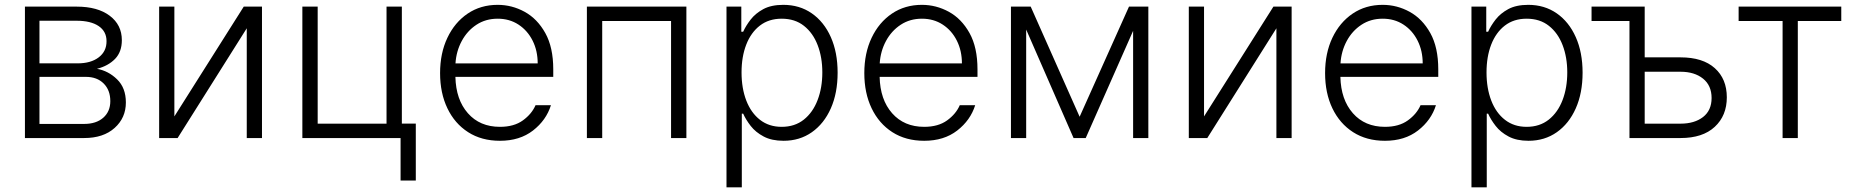

<svg xmlns="http://www.w3.org/2000/svg" viewBox="-20 -573 7713 797"><path d="M83.5 0V-545.5H298.3Q385.3 -545.5 435.5 -507.6Q485.8 -469.8 485.8 -406.2Q485.8 -357.6 457.6 -328.5Q429.3 -299.4 382.5 -287.3Q429.7 -279.1 466.1 -243.6Q502.5 -208.1 502.5 -147.7Q502.5 -83.8 455.8 -41.9Q409.1 0 329.5 0ZM143.8 -58.6H329.5Q379.3 -58.6 408.6 -84.3Q437.9 -110.1 437.9 -153.1Q437.9 -198.9 410.3 -226.4Q382.8 -253.9 336.6 -253.9H143.8ZM143.8 -310H302.2Q357.2 -310 389.9 -335Q422.6 -360.1 422.2 -402.3Q422.2 -442.5 389.6 -464.7Q356.9 -486.9 298.3 -486.9H143.8Z M703.8 -89.8 991.8 -545.5H1067.5V0H1004.3V-455.6L717.3 0H640.6V-545.5H703.8Z M1648.1 -545.5V-60H1706V176.5H1642.8V0H1235.1V-545.5H1298.7V-59.7H1584.5V-545.5Z M2055.4 11.4Q1979 11.4 1923.3 -24.3Q1867.5 -60 1837.2 -123.4Q1806.8 -186.8 1806.8 -269.5Q1806.8 -352.3 1837.2 -416.2Q1867.5 -480.1 1921.3 -516.5Q1975.1 -552.9 2045.8 -552.9Q2105.1 -552.9 2157.8 -524Q2210.6 -495 2243.6 -435.7Q2276.6 -376.4 2276.6 -285.2V-253.9H1870.4Q1872.5 -159.4 1922.2 -103Q1971.9 -46.5 2055.4 -46.5Q2113.6 -46.5 2150.6 -73.3Q2187.5 -100.1 2203.1 -136.4H2267Q2247.5 -73.9 2192.5 -31.2Q2137.4 11.4 2055.4 11.4ZM1870.7 -309.7H2212Q2212 -362.2 2190.9 -404.3Q2169.7 -446.4 2132.3 -470.9Q2094.8 -495.4 2045.8 -495.4Q1996.1 -495.4 1957.7 -470.2Q1919.4 -445 1896.7 -402.7Q1873.9 -360.4 1870.7 -309.7Z M2416.2 0V-545.5H2829.2V0H2765.6V-485.8H2479.8V0Z M2995.7 204.5V-545.5H3057.2V-441.4H3065Q3076 -465.9 3095.9 -491.7Q3115.8 -517.4 3148.6 -535.2Q3181.5 -552.9 3231.5 -552.9Q3299 -552.9 3349.8 -517.6Q3400.6 -482.2 3428.8 -418.9Q3457 -355.5 3457 -271.3Q3457 -186.8 3428.8 -123.2Q3400.6 -59.7 3350 -24.1Q3299.4 11.4 3232.6 11.4Q3183.2 11.4 3149.9 -6.4Q3116.5 -24.1 3096.2 -50.2Q3076 -76.3 3065 -101.2H3059.3V204.5ZM3058.2 -272.4Q3058.2 -206.7 3077.9 -155.5Q3097.7 -104.4 3134.9 -75.5Q3172.2 -46.5 3224.8 -46.5Q3279.1 -46.5 3316.8 -76.5Q3354.4 -106.5 3373.9 -157.7Q3393.5 -208.8 3393.5 -272.4Q3393.5 -335.2 3374.1 -385.7Q3354.8 -436.1 3317.3 -465.7Q3279.8 -495.4 3224.8 -495.4Q3171.5 -495.4 3134.4 -466.8Q3097.3 -438.2 3077.8 -388Q3058.2 -337.7 3058.2 -272.4Z M3816.4 11.4Q3740.1 11.4 3684.3 -24.3Q3628.6 -60 3598.2 -123.4Q3567.8 -186.8 3567.8 -269.5Q3567.8 -352.3 3598.2 -416.2Q3628.6 -480.1 3682.4 -516.5Q3736.2 -552.9 3806.8 -552.9Q3866.1 -552.9 3918.9 -524Q3971.6 -495 4004.6 -435.7Q4037.6 -376.4 4037.6 -285.2V-253.9H3631.4Q3633.5 -159.4 3683.2 -103Q3733 -46.5 3816.4 -46.5Q3874.6 -46.5 3911.6 -73.3Q3948.5 -100.1 3964.1 -136.4H4028.1Q4008.5 -73.9 3953.5 -31.2Q3898.4 11.4 3816.4 11.4ZM3631.7 -309.7H3973Q3973 -362.2 3951.9 -404.3Q3930.8 -446.4 3893.3 -470.9Q3855.8 -495.4 3806.8 -495.4Q3757.1 -495.4 3718.8 -470.2Q3680.4 -445 3657.7 -402.7Q3634.9 -360.4 3631.7 -309.7Z M4461.6 -88.4 4666.5 -545.5H4746.8V0H4683.6V-445L4486.9 0H4436.4L4239.7 -450.3V0H4176.5V-545.5H4258.5Z M4978 -89.8 5266 -545.5H5341.6V0H5278.4V-455.6L4991.5 0H4914.8V-545.5H4978Z M5729 11.4Q5652.7 11.4 5596.9 -24.3Q5541.2 -60 5510.8 -123.4Q5480.5 -186.8 5480.5 -269.5Q5480.5 -352.3 5510.8 -416.2Q5541.2 -480.1 5595 -516.5Q5648.8 -552.9 5719.5 -552.9Q5778.8 -552.9 5831.5 -524Q5884.2 -495 5917.3 -435.7Q5950.3 -376.4 5950.3 -285.2V-253.9H5544Q5546.2 -159.4 5595.9 -103Q5645.6 -46.5 5729 -46.5Q5787.3 -46.5 5824.2 -73.3Q5861.2 -100.1 5876.8 -136.4H5940.7Q5921.2 -73.9 5866.1 -31.2Q5811.1 11.4 5729 11.4ZM5544.4 -309.7H5885.7Q5885.7 -362.2 5864.5 -404.3Q5843.4 -446.4 5805.9 -470.9Q5768.5 -495.4 5719.5 -495.4Q5669.7 -495.4 5631.4 -470.2Q5593 -445 5570.3 -402.7Q5547.6 -360.4 5544.4 -309.7Z M6088.1 204.5V-545.5H6149.5V-441.4H6157.3Q6168.3 -465.9 6188.2 -491.7Q6208.1 -517.4 6240.9 -535.2Q6273.8 -552.9 6323.9 -552.9Q6391.3 -552.9 6442.1 -517.6Q6492.9 -482.2 6521.1 -418.9Q6549.4 -355.5 6549.4 -271.3Q6549.4 -186.8 6521.1 -123.2Q6492.9 -59.7 6442.3 -24.1Q6391.7 11.4 6324.9 11.4Q6275.6 11.4 6242.2 -6.4Q6208.8 -24.1 6188.6 -50.2Q6168.3 -76.3 6157.3 -101.2H6151.6V204.5ZM6150.6 -272.4Q6150.6 -206.7 6170.3 -155.5Q6190 -104.4 6227.3 -75.5Q6264.6 -46.5 6317.1 -46.5Q6371.4 -46.5 6409.1 -76.5Q6446.7 -106.5 6466.3 -157.7Q6485.8 -208.8 6485.8 -272.4Q6485.8 -335.2 6466.4 -385.7Q6447.1 -436.1 6409.6 -465.7Q6372.2 -495.4 6317.1 -495.4Q6263.8 -495.4 6226.7 -466.8Q6189.6 -438.2 6170.1 -388Q6150.6 -337.7 6150.6 -272.4Z M6807.2 -334.9H6956Q7048.3 -334.9 7098.2 -290.1Q7148.1 -245.4 7148.1 -169Q7148.1 -93 7098 -46.5Q7047.9 0 6956 0H6744V-485.8H6586.6V-545.5H6807.2ZM6807.2 -275.2V-59.7H6956Q7013.8 -59.7 7049.4 -87.2Q7084.9 -114.7 7084.9 -166.2Q7084.9 -218 7049.4 -246.6Q7013.8 -275.2 6956 -275.2Z M7197.1 -485.8V-545.5H7623.2V-485.8H7442.8V0H7379.6V-485.8Z"/></svg>

Font: Inter Zeller Light
Style: Regular
Weight: 300
Designer: Rasmus Andersson; Joe Bland
Foundry: zeller
Version: Version 3.015;git-dec3a8cb1